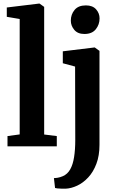

<svg xmlns="http://www.w3.org/2000/svg" viewBox="-20 -840 680 1102"><path d="M93 -68.5V-731L19 -743.5V-797L204.5 -819.5H207L233.5 -800.5V-68L306 -59V0H23V-59ZM356.5 243Q346 243 333.2 242.8Q320.5 242.5 310.2 241.5Q300 240.5 296 239L289.5 182Q296.5 182.5 310.8 180.2Q325 178 341 171Q367.5 159.5 383 132Q398.5 104.5 405.2 61.8Q412 19 412 -37L411 -458L340.5 -477V-545.5L521.5 -567.5H524L551 -548V-8.5Q551 53.5 533.2 100.2Q515.5 147 486.5 178.2Q457.5 209.5 423.2 225.5Q389 241.5 356.5 243ZM464 -645Q426 -645 406.2 -668.8Q386.5 -692.5 386.5 -721.5Q386.5 -757 408 -783Q429.5 -809 472.5 -809H473.5Q511.5 -809 531.5 -786.5Q551.5 -764 551.5 -734.5Q551.5 -699 529.8 -672Q508 -645 465 -645Z"/></svg>

Font: Merriweather 20pt
Style: Bold
Weight: 700
Version: Version 2.100